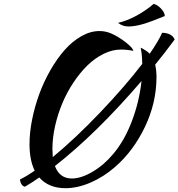

<svg xmlns="http://www.w3.org/2000/svg" viewBox="-20 -903 936 1007"><path d="M562 -728Q599.6 -711.9 638.4 -681.9Q677.2 -651.9 679.2 -636.2Q647 -643.1 613.8 -643.1Q569.3 -643.1 523.9 -620.8Q478.5 -598.6 439.5 -560.8Q400.4 -522.9 366 -471.4Q331.5 -419.9 307.4 -362.5Q283.2 -305.2 269 -242.4Q254.9 -179.7 254.9 -121.1Q254.9 -105.5 256.8 -79.1Q373.5 -175.3 503.7 -311.5Q633.8 -447.8 726.1 -567.9Q725.6 -586.9 724.6 -602.5Q723.6 -618.2 722.4 -625.5Q721.2 -632.8 719.7 -641.8Q718.3 -650.9 717.8 -652.8Q750 -637.2 765.1 -621.1Q812.5 -689.5 830.1 -731Q854.5 -731 872.1 -721.7Q889.6 -712.4 896 -695.8Q841.8 -622.1 793.9 -564Q800.8 -532.2 800.8 -500Q800.8 -364.3 740.2 -237.5Q679.7 -110.8 583 -26.9Q522.9 25.4 454.6 54.7Q386.2 84 324.2 84Q234.9 84 186 27.8Q149.9 53.2 110.8 76.2Q99.6 74.2 92.8 63.5Q85.9 52.7 85 38.1Q120.1 21 162.1 -7.8Q134.8 -62.5 134.8 -147Q134.8 -207.5 148.4 -275.9Q162.1 -344.2 186 -409.7Q210 -475.1 244.6 -535.4Q279.3 -595.7 319.1 -640.9Q358.9 -686 406.5 -713.1Q454.1 -740.2 502 -740.2Q532.7 -740.2 562 -728ZM722.2 -478Q485.8 -202.6 268.1 -32.2Q292.5 33.2 356.9 33.2Q405.8 33.2 466.3 -2.7Q526.9 -38.6 575.2 -97.2Q633.3 -166.5 671.9 -268.1Q710.4 -369.6 722.2 -478ZM786.1 -882.8Q807.1 -877 825.7 -856.7Q844.2 -836.4 844.2 -818.8Q768.6 -787.6 727.1 -775.9Q685.5 -764.2 653.8 -764.2Q622.6 -764.2 599.1 -783.2Q644 -793 694.1 -819.8Q744.1 -846.7 786.1 -882.8Z"/></svg>

Font: Kaushan Script
Style: Regular
Weight: 400
Designer: Pablo Impallari
Foundry: Pablo Impallari
Version: Version 1.002